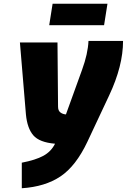

<svg xmlns="http://www.w3.org/2000/svg" viewBox="-20 -765 675 1022"><path d="M96 101Q169 87 210.5 64.5Q252 42 273 0Q190 -7 157.5 -44.5Q125 -82 118 -156L86 -539H286L289 -197Q289 -176 301.5 -166.5Q314 -157 331 -156L417 -394Q448 -479 451 -547H635Q635 -414 561 -257L445 -10Q384 119 302 174Q220 229 96 237ZM260 -745H552L534 -631H242Z"/></svg>

Font: Exo Black
Style: Italic
Weight: 900
Italic angle: -9°
Designer: Natanael Gama
Foundry: Natanael Gama
Version: Version 1.500; ttfautohint (v1.6)